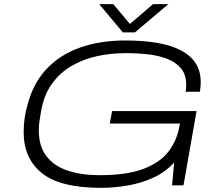

<svg xmlns="http://www.w3.org/2000/svg" viewBox="-20 -893 1056 925"><path d="M466 12Q271 12 182.5 -58.5Q94 -129 94 -256Q94 -293 99 -326Q104 -359 113 -389Q140 -493 205.5 -562Q271 -631 367.5 -664.5Q464 -698 582 -698Q669 -698 737 -686.5Q805 -675 852 -650Q899 -625 923 -587.5Q947 -550 947 -497Q947 -487 946 -475Q945 -463 943 -451H874Q876 -460 876.5 -469Q877 -478 877 -485Q877 -533 853 -562.5Q829 -592 788 -608.5Q747 -625 694.5 -631Q642 -637 585 -637Q514 -637 447.5 -622.5Q381 -608 325 -575.5Q269 -543 230 -489Q191 -435 178 -357Q175 -338 172.5 -324.5Q170 -311 169 -300.5Q168 -290 167.5 -281.5Q167 -273 167 -265Q167 -187 204.5 -139.5Q242 -92 307.5 -70.5Q373 -49 459 -49Q590 -49 670 -79Q750 -109 791 -162Q832 -215 844 -283L847 -298H509L520 -358H927L864 0H809L819 -110Q777 -64 719.5 -37.5Q662 -11 596.5 0.5Q531 12 466 12ZM791 -873 630 -737H572L458 -873H526L618 -763H589L717 -873Z"/></svg>

Font: Archivo Expanded ExtraLight
Style: Italic
Weight: 250
Width: 7
Italic angle: -10°
Designer: Hector Gatti
Foundry: Omnibus-Type
Version: Version 2.001